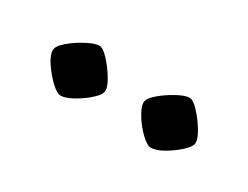

<svg xmlns="http://www.w3.org/2000/svg" viewBox="-30 -822 455 352"><g transform="rotate(30 198.0 -645.5)"><path d="M287 -588Q279 -588 266 -600.5Q253 -613 243.5 -628.5Q234 -644 234 -653Q234 -662 247.5 -673.5Q261 -685 277.5 -694Q294 -703 303 -703Q311 -703 323 -690Q335 -677 344.5 -661.5Q354 -646 354 -637Q354 -629 341.5 -617.5Q329 -606 313.5 -597Q298 -588 287 -588ZM96 -588Q88 -588 75 -600.5Q62 -613 52 -628Q42 -643 42 -653Q42 -662 55.5 -673.5Q69 -685 86 -694Q103 -703 112 -703Q120 -703 132 -690Q144 -677 153.5 -661.5Q163 -646 163 -637Q163 -629 150.5 -617.5Q138 -606 122 -597Q106 -588 96 -588Z"/></g></svg>

Font: Texturina Light
Style: Regular
Weight: 300
Designer: Guillermo Torres Carreño
Foundry: Omnibus-Type
Version: Version 1.002; ttfautohint (v1.8.3)